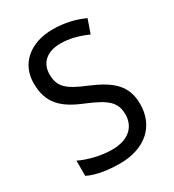

<svg xmlns="http://www.w3.org/2000/svg" viewBox="-177 -827 854 940"><g transform="rotate(-30 249.5 -357.0)"><path d="M455 -193C455 -298 396 -349 282 -397C178 -440 143 -468 143 -541C143 -602 185 -645 264 -645C317 -645 369 -630 415 -609L442 -686C395 -708 335 -724 265 -724C140 -724 53 -652 54 -540C54 -428 112 -375 221 -331C332 -285 367 -254 367 -185C367 -116 318 -68 226 -68C162 -68 93 -86 46 -109V-23C90 -1 153 10 225 10C365 10 455 -68 455 -193Z"/></g></svg>

Font: Noto Sans Gurmukhi UI SemiCondensed
Style: Regular
Weight: 400
Width: 4
Designer: Jelle Bosma - Monotype Design Team
Foundry: Monotype Imaging Inc.
Version: Version 2.004